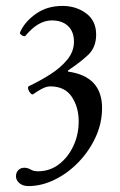

<svg xmlns="http://www.w3.org/2000/svg" viewBox="-20 -445 405 649"><path d="M76 184Q57 184 45.5 174Q34 164 34 151Q34 138 42 130Q50 122 62 122Q73 122 83.5 128Q94 134 108 134Q148 134 179 110.5Q210 87 228 48.5Q246 10 246 -35Q246 -83 222.5 -118Q199 -153 150 -153Q136 -153 119 -143.5Q102 -134 93 -127Q89 -124 83.5 -129.5Q78 -135 75.5 -143Q73 -151 78 -154Q116 -172 150.5 -194Q185 -216 207.5 -243.5Q230 -271 230 -304Q230 -338 210 -357Q190 -376 155 -376Q109 -376 66 -324Q62 -320 53.5 -326Q45 -332 48 -336Q63 -371 101 -398Q139 -425 191 -425Q237 -425 271 -400Q305 -375 305 -328Q305 -285 278 -259.5Q251 -234 210 -207V-203Q325 -187 325 -80Q325 -29 303.5 18Q282 65 246 102.5Q210 140 165.5 162Q121 184 76 184Z"/></svg>

Font: Junicode
Style: Regular
Weight: 400
Designer: Peter S. Baker
Version: Version 2.100; ttfautohint (v1.8.4)